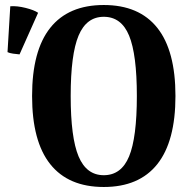

<svg xmlns="http://www.w3.org/2000/svg" viewBox="-20 -732 767 766"><path d="M394 14Q253 14 180.5 -77Q108 -168 108 -349Q108 -530 180.5 -621Q253 -712 394 -712Q535 -712 607.5 -621Q680 -530 680 -349Q680 -168 607.5 -77Q535 14 394 14ZM394 -33Q464 -33 495 -108Q526 -183 526 -349Q526 -515 495 -590Q464 -665 394 -665Q325 -665 293.5 -590Q262 -515 262 -349Q262 -183 293.5 -108Q325 -33 394 -33ZM58 -515Q46 -516 32 -518Q18 -520 10 -524L21 -707Q48 -709 82 -700.5Q116 -692 132 -681Z"/></svg>

Font: Arima Thin
Style: Regular
Weight: 100
Designer: Joana Correia and Natanael Gama
Foundry: NDISCOVER
Version: Version 1.101;gftools[0.9.23]